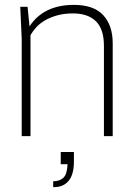

<svg xmlns="http://www.w3.org/2000/svg" viewBox="-20 -558 543 787"><path d="M442 0H406V-370Q406 -439 373 -471Q340 -503 279 -503Q243 -503 214.5 -495Q186 -487 164.5 -474.5Q143 -462 128.5 -446Q114 -430 105 -414V0H69V-400L63 -530H93L101 -450Q159 -538 283 -538Q364 -538 403 -496Q442 -454 442 -380ZM202 209H198V185Q224 185 239.5 171Q255 157 257 115H229V65H283V103Q283 157 261.5 183Q240 209 202 209Z"/></svg>

Font: Tanohe Sans ExtraLight
Style: Regular
Weight: 250
Designer: Village Type and Design LLC & Cristiano Sobral
Foundry: Cooper Hewitt Smithsonian Design Museum
Version: Version 1.00;May 30, 2020;FontCreator 12.0.0.2522 64-bit; tt